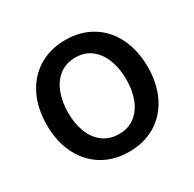

<svg xmlns="http://www.w3.org/2000/svg" viewBox="-126 -671 826 816"><g transform="rotate(-30 287.0 -263.0)"><path d="M40 -262.7Q40 -344.7 70.8 -406.7Q101.6 -468.8 157.7 -502.9Q213.9 -537.1 288.1 -537.1Q361.8 -537.1 418 -502.9Q474.1 -468.8 504.6 -406.5Q535.2 -344.2 535.2 -262.7Q535.2 -181.2 504.6 -119.4Q474.1 -57.6 418 -23.4Q361.8 10.7 288.1 10.7Q213.9 10.7 157.7 -23.4Q101.6 -57.6 70.8 -119.4Q40 -181.2 40 -262.7ZM429.7 -262.7Q429.7 -314.9 413.8 -357.7Q397.9 -400.4 366 -425.8Q334 -451.2 288.1 -451.2Q241.2 -451.2 208.7 -425.8Q176.3 -400.4 160.4 -357.7Q144.5 -314.9 144.5 -262.7Q144.5 -210.4 160.4 -168.2Q176.3 -126 208.7 -101.1Q241.2 -76.2 288.1 -76.2Q334.5 -76.2 366.2 -101.1Q397.9 -126 413.8 -168.2Q429.7 -210.4 429.7 -262.7Z"/></g></svg>

Font: WEMIX Pretendard Medium
Style: Regular
Weight: 500
Designer: Base glyphs from Inter by Rasmus Andersson; Hangeul glyphs from Noto Sans CJK(Source Han Sans) by Jang Soo-young and Kan
Foundry: Kil Hyung-jin
Version: Version 1.000